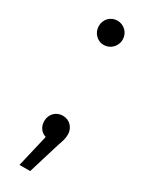

<svg xmlns="http://www.w3.org/2000/svg" viewBox="-182 -565 576 746"><g transform="rotate(30 106.0 -192.0)"><path d="M106 -421C135 -421 160 -445 160 -476C160 -507 135 -530 106 -530C77 -530 53 -507 53 -476C53 -445 77 -421 106 -421ZM107 -104C77 -104 54 -81 54 -50C54 -24 69 -5 90 1L56 146H104L146 8C156 -20 160 -33 160 -50C160 -80 138 -104 107 -104Z"/></g></svg>

Font: Talent
Style: Regular
Weight: 400
Designer: Mike Powis
Version: Version 1.001;hotconv 1.0.109;makeotfexe 2.5.65596